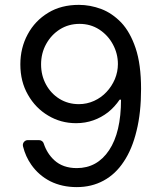

<svg xmlns="http://www.w3.org/2000/svg" viewBox="-20 -759 664 789"><path d="M186.4 -14.2Q138.8 -38.7 108.3 -82.4Q84.9 -115.8 74.6 -157.3Q73.9 -160.9 73.9 -162.6Q73.9 -171.2 79.9 -177.2Q85.9 -183.2 94.5 -183.2H140.3Q147 -183.2 152.5 -179.3Q158 -175.4 159.8 -169Q173.3 -128.2 202.8 -100.9Q238.3 -68.2 295.5 -68.2Q379.3 -68.2 428.3 -141.7Q477.3 -215.2 477.3 -349.4H471.6Q451.3 -319.6 424.4 -297.9Q396 -275.9 363.6 -264.6Q330.3 -252.8 292.6 -252.8Q229.8 -252.8 177.9 -284.1Q125.7 -315 94.8 -369.7Q63.6 -423.7 63.6 -494.3Q63.6 -562.1 93.8 -617.9Q123.6 -673.7 178.3 -706.7Q231.2 -739 304.3 -739Q350.5 -739 396.3 -721.9Q440.3 -705.3 478 -666.5Q514.9 -627.5 537.3 -561.1Q559.7 -494.7 559.7 -393.5Q559.7 -295.8 541.2 -221.6Q523.1 -146 488.6 -94.8Q454.9 -43.3 405.5 -16.7Q356.5 9.9 295.5 9.9Q234.7 9.9 186.4 -14.2ZM169 -411.9Q189.3 -374.6 224.1 -353Q259.6 -331 304 -331Q337 -331 366.8 -344.5Q396.3 -358 417.6 -381Q438.9 -403.4 452.1 -433.9Q464.5 -464.1 464.5 -495.7Q464.5 -538.7 443.9 -576.7Q424 -614 387.8 -637.8Q351.9 -660.9 306.8 -660.9Q262.1 -660.9 226.2 -638.5Q190.7 -616.1 169.7 -578.1Q148.8 -540.5 148.8 -494.3Q148.8 -449.2 169 -411.9Z"/></svg>

Font: DeltaSans
Style: Regular
Weight: 400
Designer: Rasmus Andersson
Foundry: rsms
Version: Version 3.012